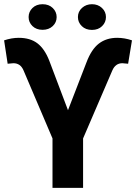

<svg xmlns="http://www.w3.org/2000/svg" viewBox="-32 -906 657 926"><path d="M0 0ZM295.9 -374.5 384.8 -604.5Q408.7 -668 444.8 -695.8Q481 -723.6 533.2 -723.6Q568.8 -723.6 604.5 -711.4L585.9 -598.6L558.1 -601.1Q524.9 -601.1 509.8 -566.4L368.7 -238.3V0H221.2V-238.3L81.5 -566.4Q66.9 -601.1 32.7 -601.1L4.9 -598.6L-12.2 -711.4Q24.4 -723.6 58.1 -723.6Q113.3 -723.6 147.9 -697.5Q182.6 -671.4 205.1 -614.7ZM241.2 -823.7Q241.2 -797.9 222.2 -780Q203.1 -762.2 173.3 -762.2Q143.1 -762.2 124.5 -780.3Q106 -798.3 106 -823.7Q106 -849.1 124.5 -867.4Q143.1 -885.7 173.3 -885.7Q203.6 -885.7 222.4 -867.4Q241.2 -849.1 241.2 -823.7ZM343.8 -823.7Q343.8 -850.1 363.5 -867.9Q383.3 -885.7 411.6 -885.7Q440.4 -885.7 459.7 -867.7Q479 -849.6 479 -823.7Q479 -798.3 460.4 -780Q441.9 -761.7 411.6 -761.7Q381.3 -761.7 362.5 -780Q343.8 -798.3 343.8 -823.7Z"/></svg>

Font: Roboto
Style: Bold
Weight: 700
Designer: Google
Version: Version 2.134; 2016; ttfautohint (v1.6)